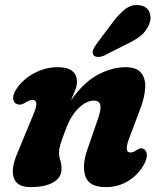

<svg xmlns="http://www.w3.org/2000/svg" viewBox="-20 -735 635 766"><path d="M48.5 -319.5Q34.5 -323.5 32.8 -340.8Q31 -358 44.5 -378.5Q70.5 -418.5 116 -442.8Q161.5 -467 209.5 -467Q287 -467 287 -408Q287 -393 279.8 -374.8Q272.5 -356.5 263 -334.5Q315 -408 371.5 -437.5Q428 -467 481 -467Q524.5 -467 543 -444.5Q561.5 -422 559.2 -383.8Q557 -345.5 538.5 -297.5L495 -182Q474 -126.5 500.5 -126.5Q512 -126.5 528 -138Q541.5 -147 552 -141Q563 -136.5 565.5 -120.8Q568 -105 555 -80Q532.5 -38.5 492.2 -13.5Q452 11.5 402 11.5Q335.5 11.5 320.8 -31.2Q306 -74 328.5 -138L372.5 -266Q383.5 -298 380.2 -315.8Q377 -333.5 354 -333.5Q324 -333.5 292.2 -302.2Q260.5 -271 241 -215Q226.5 -177.5 221 -159Q215.5 -140.5 215.5 -126.5Q215.5 -110.5 220.5 -95.2Q225.5 -80 225.5 -61Q225.5 -27 193 -7.8Q160.5 11.5 100.5 11.5Q48 11.5 35.2 -25.2Q22.5 -62 49.5 -124.5L111 -273Q126.5 -309 125.2 -322.8Q124 -336.5 109 -336.5Q98 -336.5 77.5 -323.5Q60.5 -314 48.5 -319.5ZM423 -637Q450.5 -675.5 478.5 -697.8Q506.5 -720 540 -713.5Q568 -708.5 576.8 -685Q585.5 -661.5 574 -635.5Q562.5 -609.5 541.2 -592.2Q520 -575 481.5 -557L395 -513Q382.5 -507.5 370.2 -507.8Q358 -508 352.5 -516Q347 -525 351.5 -536Q356 -547 365 -559.5Z"/></svg>

Font: Fraunces 72pt S100
Style: Bold Italic
Weight: 700
Italic angle: -16°
Version: Version 1.000; ttfautohint (v1.8.3)